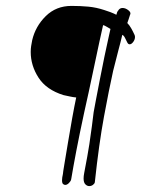

<svg xmlns="http://www.w3.org/2000/svg" viewBox="-20 -534 477 650"><path d="M282 96Q275 96 269 90Q263 84 263 70Q263 66 263.5 61.5Q264 57 265 52Q277 -10 282.5 -46Q288 -82 291 -106Q294 -130 297 -154Q299 -166 305 -197Q311 -228 318.5 -267Q326 -306 333.5 -342Q341 -378 346 -400Q348 -411 350.5 -420.5Q353 -430 354 -436Q350 -438 342 -443Q334 -448 329 -449Q326 -436 316.5 -392.5Q307 -349 294 -286.5Q281 -224 265 -153Q249 -79 238.5 -24Q228 31 221 73Q220 79 213.5 85.5Q207 92 201 92Q197 92 193.5 89Q190 86 190 76Q190 68 193 55Q193 51 198 21.5Q203 -8 210 -50.5Q217 -93 224.5 -134.5Q232 -176 238 -204Q227 -205 216 -207.5Q205 -210 195 -212Q137 -230 110.5 -271Q84 -312 84 -358Q84 -369 85.5 -378.5Q87 -388 89 -398Q100 -445 135 -479.5Q170 -514 222 -514Q252 -514 279 -511.5Q306 -509 333 -500Q343 -497 353.5 -493Q364 -489 374 -484Q376 -494 380 -498Q385 -507 395 -507Q405 -507 415 -499Q425 -491 420 -483Q418 -476 415.5 -469Q413 -462 411 -456Q418 -449 424 -438.5Q430 -428 435 -417Q437 -413 437 -409Q437 -400 431 -392Q425 -384 419 -384Q414 -384 411 -390Q407 -398 403 -406Q399 -414 394 -416Q389 -394 381 -364.5Q373 -335 363 -294Q349 -231 332 -139Q315 -47 301 83Q300 88 294.5 92Q289 96 282 96Z"/></svg>

Font: Grape Nuts
Style: Regular
Weight: 400
Designer: Robert E. Leuschke
Foundry: Robert E. Leuschke
Version: Version 1.010; ttfautohint (v1.8.3)